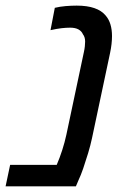

<svg xmlns="http://www.w3.org/2000/svg" viewBox="-51 -660 437 680"><path d="M-31.2 0 -15.1 -76.2H149.9Q160.6 -101.1 169.4 -128.4Q178.2 -155.8 184.1 -183.1L246.1 -475.6Q248.5 -486.3 249.5 -496.1Q250.5 -505.9 250.5 -512.7Q250.5 -521 248.5 -527.3Q246.6 -533.7 242.7 -538.6Q238.3 -549.3 227.1 -555.7Q215.8 -562 197.3 -562Q183.6 -562 166.7 -560.1Q149.9 -558.1 127.9 -553.2L143.1 -632.3Q161.1 -636.7 181.4 -638.4Q201.7 -640.1 220.7 -640.1Q257.8 -640.1 283.2 -631.3Q308.6 -622.6 323.2 -605Q335 -591.3 340.3 -573Q345.7 -554.7 345.7 -532.2Q345.7 -519 344 -503.9Q342.3 -488.8 338.9 -472.7L274.9 -170.9Q269.5 -145.5 261 -117.2Q252.4 -88.9 243.7 -63.5Q234.9 -38.1 227.5 -22.9L217.8 0Z"/></svg>

Font: Open Sans SemiCondensed Medium
Style: Italic
Weight: 500
Width: 4
Italic angle: -12°
Designer: Monotype Design Team
Foundry: Monotype Imaging Inc.
Version: Version 3.000